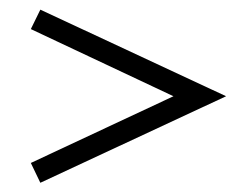

<svg xmlns="http://www.w3.org/2000/svg" viewBox="-20 -418 522 406"><path d="M65.3 -31.5 45.2 -73.4 346.8 -214.5 45.2 -356.5 65.3 -397.6 458.1 -214.5Z"/></svg>

Font: Playfair 9pt Black
Style: Regular
Weight: 900
Designer: Claus Eggers Sørensen
Foundry: Claus Eggers Sørensen
Version: Version 2.203